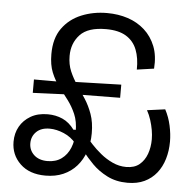

<svg xmlns="http://www.w3.org/2000/svg" viewBox="-50 -723 793 786"><g transform="rotate(5 346.5 -329.5)"><path d="M165 13Q99 13 61 -23.5Q23 -60 23 -114Q23 -149 38.5 -176.5Q54 -204 83 -221Q112 -238 153 -238Q186 -238 214 -225.5Q242 -213 263 -184L276 -185V-128Q255 -154 224.5 -167Q194 -180 166 -180Q131 -180 111.5 -161Q92 -142 92 -114Q92 -85 112.5 -66Q133 -47 168 -47Q202 -47 225.5 -64Q249 -81 261 -110.5Q273 -140 273 -177Q273 -219 260 -249Q247 -279 228.5 -303.5Q210 -328 190.5 -353.5Q171 -379 158.5 -410Q146 -441 146 -485Q146 -550 175.5 -591Q205 -632 253.5 -652Q302 -672 359 -672Q405 -672 444.5 -659Q484 -646 513.5 -619.5Q543 -593 558.5 -554Q574 -515 570 -462L500 -452Q501 -499 487.5 -533.5Q474 -568 443 -587Q412 -606 360 -606Q286 -606 253.5 -571Q221 -536 221 -484Q221 -449 233 -421Q245 -393 262.5 -367.5Q280 -342 297.5 -315Q315 -288 327 -254.5Q339 -221 339 -176Q339 -135 327 -100.5Q315 -66 292.5 -40.5Q270 -15 238 -1Q206 13 165 13ZM84 -320V-375H224L228 -326ZM502 13Q455 13 418.5 -5.5Q382 -24 356 -50.5Q330 -77 315 -98L300 -101L318 -163Q329 -150 346 -131.5Q363 -113 385.5 -94.5Q408 -76 435 -63.5Q462 -51 491 -51Q525 -51 545.5 -68Q566 -85 576 -112.5Q586 -140 586 -173Q586 -191 582.5 -211Q579 -231 572.5 -251.5Q566 -272 556 -290L630 -300Q646 -270 653.5 -235.5Q661 -201 661 -170Q661 -132 651 -98.5Q641 -65 621 -40Q601 -15 571.5 -1Q542 13 502 13ZM235 -329 231 -379 442 -385V-331Z"/></g></svg>

Font: Bricolage Grotesque 72pt Light
Style: Regular
Weight: 300
Designer: Mathieu Triay
Foundry: Atelier Triay
Version: Version 1.001;gftools[0.9.33.dev8+g029e19f]